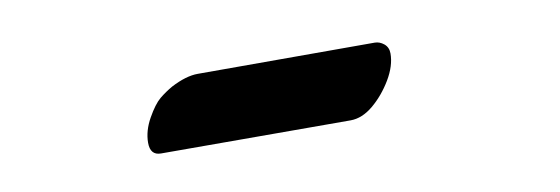

<svg xmlns="http://www.w3.org/2000/svg" viewBox="-27 -354 881 302"><g transform="rotate(-10 413.5 -203.0)"><path d="M213.4 -146.5Q196.3 -146.5 196.3 -166.5Q196.3 -185.5 207.3 -205.1Q218.3 -224.6 228 -232.7Q237.8 -240.7 249 -247.1Q273.4 -259.8 292 -259.8H574.7Q582.5 -259.8 589.4 -254.2Q596.2 -248.5 596.2 -238.8Q596.2 -219.2 583.3 -197.5Q570.3 -175.8 552.5 -160.9Q534.7 -146 516.1 -146Z"/></g></svg>

Font: Sarina
Style: Regular
Weight: 400
Designer: James Grieshaber
Foundry: James Grieshaber
Version: Version 1.001